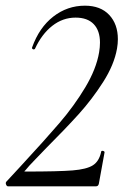

<svg xmlns="http://www.w3.org/2000/svg" viewBox="-26 -656 450 676"><path d="M-4 -16 46 -70Q131 -162 183 -222.5Q235 -283 274 -348Q313 -413 323 -472Q326 -490 326 -506Q326 -548 304 -571Q282 -594 240 -594Q195 -594 158 -565Q121 -536 97 -484Q95 -482 93 -482Q90 -482 88 -484Q86 -486 87 -489Q112 -559 161.5 -597.5Q211 -636 273 -636Q328 -636 358.5 -603.5Q389 -571 389 -518Q389 -502 386 -485Q376 -428 337 -367Q298 -306 251 -254Q204 -202 137 -135Q122 -119 98 -94.5Q74 -70 63 -56Q59 -53 60 -52.5Q61 -52 65 -52Q180 -52 229.5 -56Q279 -60 301 -74Q323 -88 330 -121Q330 -125 335 -125Q338 -125 340.5 -123Q343 -121 342 -119L322 -9Q320 0 312 0H2Q-2 0 -4.5 -6Q-7 -12 -4 -16Z"/></svg>

Font: Cormorant Infant
Style: Italic
Weight: 400
Italic angle: -10°
Designer: Christian Thalmann (Catharsis Fonts)
Foundry: Catharsis Fonts
Version: Version 4.000